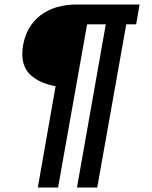

<svg xmlns="http://www.w3.org/2000/svg" viewBox="-20 -726 675 853"><path d="M238 107 367 -618H450L322 107H412L541 -618H585L600 -706H321Q223 -706 160 -658Q97 -610 82 -522Q79 -503 79 -486Q79 -424 119.5 -389.5Q160 -355 227 -343L148 107Z"/></svg>

Font: Geom Medium
Style: Italic
Weight: 500
Italic angle: -10°
Version: Version 1.102